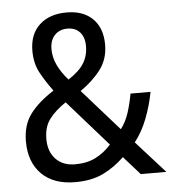

<svg xmlns="http://www.w3.org/2000/svg" viewBox="-52 -773 744 831"><g transform="rotate(-5 319.5 -357.5)"><path d="M268 -725Q340 -725 381 -684.5Q422 -644 422 -572Q422 -510 388.5 -465Q355 -420 299 -381L458 -201Q480 -230 492.5 -268Q505 -306 513 -351H600Q589 -292 567.5 -236.5Q546 -181 513 -139L638 0H527L456 -80Q414 -39 363.5 -14.5Q313 10 242 10Q148 10 96 -42Q44 -94 44 -184Q44 -256 80 -303.5Q116 -351 182 -393Q151 -435 128.5 -476Q106 -517 106 -572Q106 -644 149.5 -684.5Q193 -725 268 -725ZM265 -655Q231 -655 210 -633Q189 -611 189 -572Q189 -537 205 -503Q221 -469 251 -435Q299 -466 319 -498.5Q339 -531 339 -573Q339 -611 319.5 -633Q300 -655 265 -655ZM230 -338Q183 -306 158 -272.5Q133 -239 133 -187Q133 -132 164 -99.5Q195 -67 248 -67Q300 -67 338 -86.5Q376 -106 405 -139Z"/></g></svg>

Font: Noto Sans Sinhala UI SemiCondensed
Style: Regular
Weight: 400
Width: 4
Designer: Jelle Bosma - Monotype Design Team
Foundry: Monotype Imaging Inc.
Version: Version 2.006; ttfautohint (v1.8.4.7-5d5b)